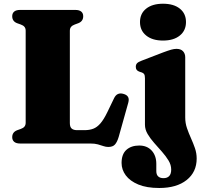

<svg xmlns="http://www.w3.org/2000/svg" viewBox="-20 -752 1055 1006"><path d="M390.5 -630.5 371.5 -623.5Q359 -619 352.5 -611.2Q346 -603.5 346 -591V-107Q346 -86.5 355.8 -78.2Q365.5 -70 384 -70H422.5Q448.5 -70 468.5 -77.5Q488.5 -85 506.2 -105.5Q524 -126 543 -165.5L577.5 -237Q585.5 -254 598.2 -259.5Q611 -265 627 -260Q644 -255.5 650.8 -244.2Q657.5 -233 652 -213.5L602 -35Q594 -8 582.5 5Q571 18 547.5 18Q534.5 18 521.8 13.5Q509 9 493 4.5Q477 0 454 0H86Q64.5 0 54.2 -9Q44 -18 44 -33Q44 -59.5 69.5 -69.5L89 -76.5Q102 -81 108.2 -88.8Q114.5 -96.5 114.5 -109V-591Q114.5 -603.5 108.2 -611.2Q102 -619 89 -623.5L69.5 -630.5Q44 -640.5 44 -667Q44 -682.5 54.2 -691.2Q64.5 -700 86 -700H374Q395.5 -700 405.8 -691.2Q416 -682.5 416 -667Q416 -640.5 390.5 -630.5ZM950.5 -136.5Q950.5 -107 959.8 -80.2Q969 -53.5 980.8 -27.5Q992.5 -1.5 1001.5 24.5Q1010.5 50.5 1010.5 78.5Q1010.5 149.5 958 191.2Q905.5 233 814.5 233Q748.5 233 704.8 214.8Q661 196.5 639 166.8Q617 137 617 102Q617 56 642.2 33.2Q667.5 10.5 709.5 10.5Q750.5 10.5 774.8 37Q799 63.5 799 106.5V144.5Q799 163.5 809 172.5Q819 181.5 836.5 181.5Q856 181.5 866.5 170.5Q877 159.5 877 136.5Q877 112 863 89Q849 66 828.5 42.8Q808 19.5 787.8 -3.2Q767.5 -26 753.5 -49.8Q739.5 -73.5 739.5 -98.5V-341.5Q739.5 -357 735.2 -363.5Q731 -370 722.5 -372.5L711.5 -376Q701 -379.5 696.2 -385.8Q691.5 -392 691.5 -402Q691.5 -413.5 698 -420.5Q704.5 -427.5 722 -434L835 -477.5Q862 -487.5 877.2 -491.8Q892.5 -496 904.5 -496Q927.5 -496 939 -483.5Q950.5 -471 950.5 -452ZM834 -539.5Q778.5 -539.5 746 -565.8Q713.5 -592 713.5 -636.5Q713.5 -681 746 -706.8Q778.5 -732.5 834 -732.5Q890 -732.5 922.2 -706.8Q954.5 -681 954.5 -636.5Q954.5 -592 922.2 -565.8Q890 -539.5 834 -539.5Z"/></svg>

Font: Fraunces Black
Style: Regular
Weight: 900
Version: Version 1.000;[b76b70a41]